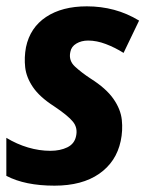

<svg xmlns="http://www.w3.org/2000/svg" viewBox="-23 -576 459 606"><path d="M149 10Q56 10 -3 -21V-141Q30 -121 65.5 -110.5Q101 -100 136 -100Q167 -100 189.5 -111Q212 -122 217 -146Q223 -172 207.5 -191.5Q192 -211 147 -241Q102 -270 81 -301Q60 -332 56.5 -363.5Q53 -395 59 -427Q72 -489 122.5 -522.5Q173 -556 251 -556Q296 -556 337 -545Q378 -534 416 -511L367 -409Q340 -426 311 -437Q282 -448 255 -448Q234 -448 218 -438.5Q202 -429 199 -412Q193 -385 213.5 -366Q234 -347 263 -328Q312 -297 335 -264Q358 -231 361.5 -197.5Q365 -164 358 -131Q344 -65 290 -27.5Q236 10 149 10Z"/></svg>

Font: Noto Sans SemiCondensed
Style: Bold Italic
Weight: 700
Width: 4
Italic angle: -12°
Designer: Monotype Design Team
Foundry: Monotype Imaging Inc.
Version: Version 2.013; ttfautohint (v1.8.4.7-5d5b)